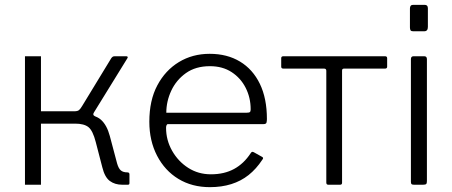

<svg xmlns="http://www.w3.org/2000/svg" viewBox="-20 -762 1864 792"><path d="M83 0V-530H149V-303H305L319 -290Q372 -290 396.5 -268Q421 -246 433 -201L463 -88Q469 -67 478.5 -59Q488 -51 505 -51Q514 -51 514 -43V-7Q514 -3 512.5 -1.5Q511 0 507 0H484Q454 0 433 -15.5Q412 -31 402 -72L375 -176Q363 -223 345 -237.5Q327 -252 290 -252H149V0ZM287 -278V-303Q300 -303 306 -308Q312 -313 319 -325L439 -522Q442 -526 445 -528Q448 -530 454 -530H501Q505 -530 506.5 -527.5Q508 -525 505 -521L368 -299Q364 -293 365 -289Q366 -285 374 -281Z M665 -235Q665 -184 690 -140Q715 -96 756.5 -69.5Q798 -43 850 -43Q905 -43 945.5 -65Q986 -87 1014 -130Q1017 -135 1020 -135.5Q1023 -136 1027 -134L1061 -115Q1069 -111 1062 -103Q1037 -65 1005.5 -40Q974 -15 934 -2.5Q894 10 846 10Q772 10 716 -24Q660 -58 628 -119.5Q596 -181 596 -260Q596 -348 629 -410Q662 -472 718 -506Q774 -540 845 -540Q917 -540 970 -508Q1023 -476 1052 -416Q1081 -356 1081 -271Q1081 -264 1079.5 -257Q1078 -250 1067 -250H672Q669 -250 667 -245.5Q665 -241 665 -235ZM997 -297Q1008 -297 1011 -300Q1014 -303 1014 -311Q1014 -359 993.5 -399.5Q973 -440 935.5 -464.5Q898 -489 846 -489Q787 -489 747 -460.5Q707 -432 686.5 -388Q666 -344 666 -297Z M1568 -479H1399Q1391 -479 1391 -471V-8Q1391 0 1383 0H1334Q1326 0 1326 -9V-470Q1326 -479 1317 -479H1149Q1140 -479 1140 -487V-522Q1140 -530 1149 -530H1568Q1577 -530 1577 -522V-487Q1577 -479 1568 -479Z M1741 -15Q1741 -6 1738 -3Q1735 0 1725 0H1688Q1680 0 1677.5 -2.5Q1675 -5 1675 -12V-518Q1675 -530 1686 -530H1730Q1741 -530 1741 -518ZM1745 -651Q1745 -633 1730 -633H1684Q1676 -633 1673.5 -637Q1671 -641 1671 -649V-727Q1671 -742 1684 -742H1732Q1745 -742 1745 -728Z"/></svg>

Font: Libre Franklin Light
Style: Regular
Weight: 300
Designer: Pablo Impallari, Rodrigo Fuenzalida, Nhung Nguyen
Foundry: Impallari Type
Version: Version 3.000